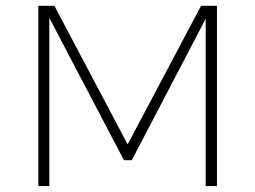

<svg xmlns="http://www.w3.org/2000/svg" viewBox="-20 -626 859 646"><path d="M109 -606.5H163L412.5 -134.5H406.5L656.5 -606.5H710V0H672V-582H682L423.5 -87H397L139.5 -578H146V0H109Z"/></svg>

Font: Karla ExtraLight
Style: Regular
Weight: 250
Designer: Jonathan Pinhorn
Version: Version 2.004;gftools[0.9.33]